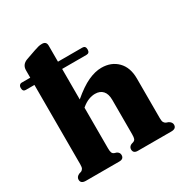

<svg xmlns="http://www.w3.org/2000/svg" viewBox="-174 -904 1005 1044"><g transform="rotate(-30 328.0 -382.0)"><path d="M12.5 -614.5Q12.5 -624.5 18 -630.8Q23.5 -637 32 -637H85.5V-683Q85.5 -719.5 122 -732.5L182 -753.5Q199.5 -759.5 209.8 -762Q220 -764.5 232.5 -764.5Q259.5 -764.5 259.5 -737.5V-637H412.5Q432.5 -637 432.5 -614.5Q432.5 -591.5 412.5 -591.5H259.5V-400Q317 -449 362.2 -469.8Q407.5 -490.5 446.5 -490.5Q508.5 -490.5 547 -451.5Q585.5 -412.5 585.5 -343V-94Q585.5 -76 589.8 -68.2Q594 -60.5 602 -56.5L616 -51.5Q635 -41 635 -25Q635 0 603.5 0H393.5Q365 0 365 -25Q365 -40.5 381 -49L396 -54Q405 -57.5 408.2 -66Q411.5 -74.5 411.5 -94V-309Q411.5 -347 394.2 -366Q377 -385 346 -385Q326.5 -385 305.5 -377Q284.5 -369 262 -350.5L259.5 -348V-93.5Q259.5 -74.5 263 -66Q266.5 -57.5 274.5 -54L290 -49Q305.5 -40.5 305.5 -25Q305.5 0 277 0H67.5Q35.5 0 35.5 -25Q35.5 -42 54.5 -51.5L70 -56.5Q77.5 -60.5 81.5 -68Q85.5 -75.5 85.5 -93V-591.5H31Q12.5 -591.5 12.5 -614.5Z"/></g></svg>

Font: Fraunces 9pt
Style: Bold
Weight: 700
Version: Version 1.000;[b76b70a41]